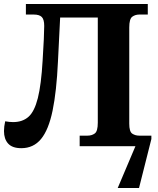

<svg xmlns="http://www.w3.org/2000/svg" viewBox="-20 -734 791 964"><path d="M87 10Q42 10 21 -13Q0 -36 0 -76Q0 -98 6 -125Q17 -123 27 -122Q37 -121 46 -121Q93 -121 123 -147.5Q153 -174 170 -241.5Q187 -309 194 -430Q198 -489 200 -537Q202 -585 202 -604Q202 -636 190 -648.5Q178 -661 149 -661H110V-714H722V-661H680Q659 -661 644 -650Q629 -639 629 -596V-113Q629 -73 644 -63Q659 -53 679 -53H740V-36L678 210H571L660 0H380V-53H420Q441 -53 456 -64Q471 -75 471 -118V-646H282L271 -425Q264 -275 244 -178.5Q224 -82 186 -36Q148 10 87 10Z"/></svg>

Font: Noto Serif
Style: Bold
Weight: 700
Designer: Monotype Design Team
Foundry: Monotype Imaging Inc.
Version: Version 2.014